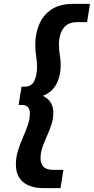

<svg xmlns="http://www.w3.org/2000/svg" viewBox="-20 -760 484 990"><path d="M62 89Q62 50 73 15.5Q84 -19 98 -51Q112 -83 123 -114Q134 -145 134 -176Q134 -195 124.5 -207Q115 -219 92 -219H76L91 -313H107Q143 -313 157 -343Q171 -373 171 -415Q171 -442 166.5 -470Q162 -498 162 -531Q162 -586 182 -634Q202 -682 245 -711Q288 -740 357 -740H444L429 -646H379Q341 -646 320.5 -628.5Q300 -611 292 -585Q284 -559 284 -533Q284 -500 288.5 -476Q293 -452 293 -422Q293 -368 270.5 -326Q248 -284 201 -266Q232 -250 243.5 -228Q255 -206 255 -180Q255 -147 245 -117Q235 -87 222 -58.5Q209 -30 199 -1.5Q189 27 189 57Q189 83 204 99.5Q219 116 256 116H307L292 210H204Q137 210 99.5 179Q62 148 62 89Z"/></svg>

Font: Georama Extended SemiBold
Style: Italic
Weight: 600
Width: 7
Italic angle: -9°
Designer: Jean-Baptiste Levee
Foundry: Production Type
Version: Version 1.000